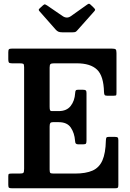

<svg xmlns="http://www.w3.org/2000/svg" viewBox="-20 -1011 696 1031"><path d="M85.5 -671H44Q30.5 -671 27.5 -675.8Q24.5 -680.5 24.5 -693V-730Q24.5 -743 28.2 -746.5Q32 -750 44.5 -750H580Q596.5 -750 601 -746Q605.5 -742 605.5 -726V-516.5Q605.5 -504 604.2 -500.5Q603 -497 590 -497H555Q544 -497 541.5 -501.8Q539 -506.5 538.5 -516.5Q536.5 -603.5 501 -637.2Q465.5 -671 392 -671H270.5Q256.5 -671 251.5 -667.2Q246.5 -663.5 246.5 -648.5V-438.5Q246.5 -425.5 248.5 -420Q250.5 -414.5 259 -414.5H295.5Q338 -414.5 359.5 -442Q381 -469.5 383.5 -510.5Q384 -521 386.8 -525Q389.5 -529 398 -529H426Q437 -529 440.8 -525.5Q444.5 -522 444.5 -511.5V-256.5Q444.5 -244 441.5 -240Q438.5 -236 427 -236H399Q391.5 -236 387.5 -240Q383.5 -244 383 -255.5Q380 -296.5 360.2 -325.8Q340.5 -355 295.5 -355H263.5Q253.5 -355 250 -350Q246.5 -345 246.5 -331V-100.5Q246.5 -85.5 250.5 -82.2Q254.5 -79 270 -79H382Q441 -79 477 -95Q513 -111 530 -149.8Q547 -188.5 548.5 -256Q549 -268.5 551.5 -272.2Q554 -276 564.5 -276H596Q607.5 -276 611.5 -273Q615.5 -270 615.5 -258V-18Q615.5 -6 612.5 -3Q609.5 0 597.5 0H46Q33.5 0 29 -2.5Q24.5 -5 24.5 -18V-64.5Q24.5 -75.5 28 -77.2Q31.5 -79 42.5 -79H84Q101.5 -79 105.5 -83Q109.5 -87 109.5 -105V-650.5Q109.5 -665.5 105 -668.2Q100.5 -671 85.5 -671ZM280 -851 194 -948.5Q188.5 -954 188 -957.8Q187.5 -961.5 193.5 -966.5L211 -982.5Q218.5 -988.5 221.5 -987.8Q224.5 -987 232.5 -982L316.5 -924.5Q339.5 -909 361 -924.5L449 -987Q456 -992 459.8 -990.5Q463.5 -989 469.5 -983L483.5 -969.5Q490 -963 490.8 -959.5Q491.5 -956 485.5 -949.5L395.5 -848.5Q390.5 -842.5 386 -840Q381.5 -837.5 370 -837.5H314.5Q300.5 -837.5 293.2 -841Q286 -844.5 280 -851Z"/></svg>

Font: Besley* Narrow Semi
Style: Regular
Weight: 600
Width: 4
Designer: Owen Earl
Foundry: indestructible type*
Version: Version 3.000; ttfautohint (v1.8.3)